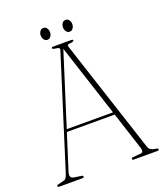

<svg xmlns="http://www.w3.org/2000/svg" viewBox="-147 -908 858 1005"><g transform="rotate(-20 282.0 -405.0)"><path d="M146 -6.5Q146 0 138 0H8Q0 0 0 -6.5Q0 -12 9.5 -13.5L37 -20.5Q48 -22.5 53.8 -30.5Q59.5 -38.5 66 -60L257.5 -668Q261 -677 256.5 -681Q252 -685 236 -686.5Q220 -689 220 -694Q220 -700 228.5 -700H331Q339.5 -700 339.5 -694Q339.5 -689 324 -686.5Q308 -685.5 304.8 -682.5Q301.5 -679.5 304.5 -670.5L511 -39Q518 -17 552.5 -13.5Q564 -12 564 -6.5Q564 0 555.5 0H423Q415 0 415 -6.5Q415 -13 425.5 -13.5L466.5 -17Q487 -18.5 478 -45.5L410 -255.5H143.5L81.5 -60Q75 -40 79.2 -30.8Q83.5 -21.5 99 -19L136 -13.5Q146 -13 146 -6.5ZM148 -269.5H405.5L275 -671ZM213.5 -743.5Q202 -743.5 194.8 -753.5Q187.5 -763.5 187.5 -777Q187.5 -790 194.8 -799.8Q202 -809.5 213.5 -809.5Q225 -809.5 232.2 -799.8Q239.5 -790 239.5 -777Q239.5 -763.5 232.2 -753.5Q225 -743.5 213.5 -743.5ZM337.5 -743.5Q326 -743.5 318.8 -753.5Q311.5 -763.5 311.5 -777Q311.5 -790 318.8 -799.8Q326 -809.5 337.5 -809.5Q349 -809.5 356.2 -799.8Q363.5 -790 363.5 -777Q363.5 -763.5 356.2 -753.5Q349 -743.5 337.5 -743.5Z"/></g></svg>

Font: Fraunces 144pt S050 Thin
Style: Regular
Weight: 100
Version: Version 1.000; ttfautohint (v1.8.3)